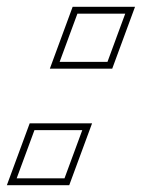

<svg xmlns="http://www.w3.org/2000/svg" viewBox="-25 -554 415 562"><path d="M50 -103 75.8 -173H215.8L190 -103L189.6 -102L163.8 -32H23.8L49.6 -102ZM175.7 -444 201.6 -514H341.6L315.7 -444L315.4 -443L289.6 -373H149.6L175.4 -443ZM61.9 -193 -4.9 -12H177.7L244.5 -193ZM187.6 -534 120.9 -353H303.5L370.2 -534Z"/></svg>

Font: Nordica Plus
Style: NordicaClassicRgOblOl
Weight: 500
Version: Version 1.01